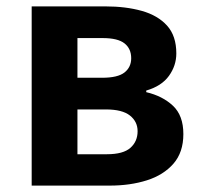

<svg xmlns="http://www.w3.org/2000/svg" viewBox="-20 -580 633 600"><path d="M79 0V-560H310Q373 -560 423 -546Q473 -532 502 -500Q531 -468 531 -413Q531 -375 508 -343Q485 -311 437 -297V-292Q488 -280 520.5 -249.5Q553 -219 553 -161Q553 -104 522 -68.5Q491 -33 439 -16.5Q387 0 323 0ZM222 -337H299Q348 -337 369 -353.5Q390 -370 390 -398Q390 -428 369 -444.5Q348 -461 301 -461H222ZM222 -98H314Q365 -98 387.5 -118Q410 -138 410 -170Q410 -200 386 -219Q362 -238 311 -238H222Z"/></svg>

Font: Source Han Sans TC
Style: Bold
Weight: 700
Designer: Ryoko NISHIZUKA Ë•øÂ°öÊ∂ºÂ≠ê (kana, bopomofo & ideographs); Paul D. Hunt (Latin, Greek & Cyrillic); Sandoll Communicatio
Foundry: Adobe
Version: Version 2.004;hotconv 1.0.118;makeotfexe 2.5.65603